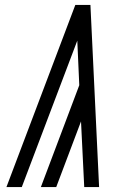

<svg xmlns="http://www.w3.org/2000/svg" viewBox="-20 -755 540 775"><path d="M320 0 307 -265 207 0H145L300 -411L292 -591L68 0H6L284 -735H345L380 0Z"/></svg>

Font: Iosevka SS18 Light
Style: Italic
Weight: 300
Italic angle: -9°
Monospace: yes
Designer: Belleve Invis
Foundry: Belleve Invis
Version: Version 25.1.1; ttfautohint (v1.8.4)